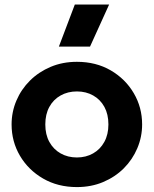

<svg xmlns="http://www.w3.org/2000/svg" viewBox="-20 -784 656 820"><path d="M308.5 15Q227 15 164 -21.5Q101 -58 65.2 -118.8Q29.5 -179.5 29.5 -252.5Q29.5 -306 50 -354.2Q70.5 -402.5 108 -439.8Q145.5 -477 196.5 -498.5Q247.5 -520 308.5 -520Q390 -520 452.8 -483.5Q515.5 -447 551.2 -386.2Q587 -325.5 587 -252.5Q587 -199.5 566.5 -151Q546 -102.5 508.8 -65.2Q471.5 -28 420.5 -6.5Q369.5 15 308.5 15ZM308.5 -111.5Q347 -111.5 377.5 -128.8Q408 -146 425.5 -177.8Q443 -209.5 443 -252.5Q443 -296 425.8 -327.5Q408.5 -359 378 -376.2Q347.5 -393.5 308.5 -393.5Q269.5 -393.5 238.8 -376.2Q208 -359 190.8 -327.5Q173.5 -296 173.5 -252.5Q173.5 -209 191 -177.5Q208.5 -146 239 -128.8Q269.5 -111.5 308.5 -111.5ZM231.5 -585 299.5 -764.5H446L364.5 -585Z"/></svg>

Font: Geologica Roman SemiBold
Style: Regular
Weight: 600
Designer: Sindre Bremnes, Frode Helland
Foundry: Monokrom Skriftforlag AS
Version: Version 1.010;gftools[0.9.28]